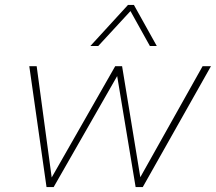

<svg xmlns="http://www.w3.org/2000/svg" viewBox="-20 -760 877 780"><path d="M803 -491H837L560 0H531L456 -451L198 0H169L99 -491H129L190 -39L448 -491H476L550 -40ZM617 -573H589L510 -715L379 -573H347L500 -740H524Z"/></svg>

Font: Livvic Thin
Style: Italic
Weight: 250
Italic angle: -10°
Designer: Jacques Le Bailly, Baron von Fonthausen
Version: Version 1.001; ttfautohint (v1.8.2)